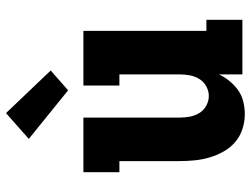

<svg xmlns="http://www.w3.org/2000/svg" viewBox="-118 -710 836 640"><g transform="rotate(-90 300.0 -390.0)"><path d="M239 8Q214 8 189.5 0Q165 -8 146 -24.5Q127 -41 114.5 -63.5Q102 -86 95 -110Q88 -134 85.5 -159.5Q83 -185 83 -210V-410H46V-530H228V-210Q228 -193 231 -176Q234 -159 243 -144Q252 -129 267.5 -120.5Q283 -112 300 -112Q317 -112 332.5 -120.5Q348 -129 357 -144Q366 -159 369 -176Q372 -193 372 -210V-410H335V-530H517V-120H554V0H372V-78Q363 -59 349.5 -42.5Q336 -26 319 -14Q302 -2 281 3Q260 8 239 8ZM319 -581 157 -712 243 -788 385 -639Z"/></g></svg>

Font: Iosevka Slab Heavy Extended
Style: Regular
Weight: 900
Width: 7
Monospace: yes
Designer: Belleve Invis
Foundry: Belleve Invis
Version: Version 11.1.0; ttfautohint (v1.8.3)